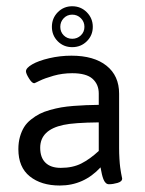

<svg xmlns="http://www.w3.org/2000/svg" viewBox="-20 -574 452 599"><path d="M141.9 -490.3Q141.9 -517.2 160.3 -535.9Q178.8 -554.5 205.3 -554.5Q232.3 -554.5 250.9 -535.7Q269.5 -516.8 269.5 -490.3Q269.5 -463.7 250.9 -445.3Q232.3 -426.9 205.3 -426.9Q178.4 -426.9 160.1 -445.3Q141.9 -463.7 141.9 -490.3ZM178.8 -463.7Q189.5 -453 205.3 -453Q221.2 -453 232.3 -463.7Q243.4 -474.4 243.4 -490.3Q243.4 -506.1 232.3 -517.2Q221.2 -528.3 205.3 -528.3Q189.5 -528.3 178.8 -517.2Q168.1 -506.1 168.1 -490.3Q168.1 -474.4 178.8 -463.7ZM166.5 4.8Q108.6 4.8 72.9 -23.8Q37.3 -52.3 37.3 -108.6Q37.3 -129.6 42.2 -147Q47.2 -164.5 55.3 -177.6Q63.4 -190.6 76.7 -201.1Q90 -211.7 103.4 -218.6Q116.9 -225.5 135.9 -230.9Q155 -236.2 171.2 -239Q187.5 -241.8 209.9 -243.6Q232.3 -245.3 248.9 -245.9Q265.6 -246.5 288.1 -246.9V-282.6Q288.1 -310.7 268.7 -328.2Q249.3 -345.6 205.3 -345.6Q174.8 -345.6 147 -337.7Q119.3 -329.8 103.6 -322Q88 -314.3 86.8 -314.3Q79.7 -314.3 70.4 -329.4Q61 -344.4 61 -351.6Q61 -361.9 80.5 -373.2Q99.9 -384.5 133.6 -392.4Q167.3 -400.3 202.9 -400.3Q273.1 -400.3 312.3 -369Q351.6 -337.7 351.6 -281.8V-112.2Q351.6 -94.7 352.6 -78.9Q353.5 -63 354.9 -52.5Q356.3 -42 357.7 -34.3Q359.1 -26.6 360.1 -22Q361.1 -17.4 361.1 -17Q361.1 -7.5 346.8 -3.4Q332.5 0.8 319.9 0.8Q313.9 0.8 309.6 -3.6Q305.2 -7.9 302.4 -15.5Q299.6 -23 297.9 -30.5Q296.1 -38 294.5 -47.2Q294.1 -50.3 293.7 -51.9Q241.4 4.8 166.5 4.8ZM169.6 -50.3Q206.9 -50.3 233.8 -64Q260.8 -77.7 288.1 -103.1V-192.2Q210.5 -191.4 178 -184.3Q105.4 -168.8 105.4 -113Q105.4 -82.4 121.9 -66.4Q138.3 -50.3 169.6 -50.3Z"/></svg>

Font: Jaldi
Style: Regular
Weight: 400
Designer: Pablo Cosgaya and Nicolas Silva
Foundry: Omnibus-Type
Version: Version 1.001;PS 001.001;hotconv 1.0.70;makeotf.lib2.5.58329